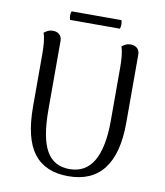

<svg xmlns="http://www.w3.org/2000/svg" viewBox="-90 -890 838 977"><g transform="rotate(10 329.0 -401.5)"><path d="M572.8 -658.2V-305.4Q572.8 -147.5 511.4 -67.3Q450 12.9 328.3 12.9Q209.4 12.9 150.3 -63.8Q91.3 -140.5 91.3 -305.4V-577.4Q91.3 -606.9 88.9 -634.5Q86.5 -662.1 78.8 -684.2Q84.6 -689.5 96.5 -696Q108.3 -702.4 125.5 -702.4Q145 -702.4 158 -690.9Q171.1 -679.4 171.1 -658.2V-302.2Q171.1 -156.9 209.3 -90.4Q247.5 -23.8 328.3 -23.8Q412 -23.8 452.8 -94.8Q493.5 -165.7 493.5 -302.2V-577.4Q493.5 -606.9 491.1 -634.5Q488.7 -662.1 481.1 -684.2Q486.8 -689.5 498.5 -696Q510.1 -702.4 527.2 -702.4Q546.8 -702.4 559.8 -690.9Q572.8 -679.4 572.8 -658.2ZM200.2 -816.3H457.8Q465.2 -794.4 457.8 -772H200.2Q192.8 -794.4 200.2 -816.3Z"/></g></svg>

Font: Arima Thin
Style: Regular
Weight: 100
Designer: Joana Correia and Natanael Gama
Foundry: NDISCOVER
Version: Version 1.101;gftools[0.9.23]